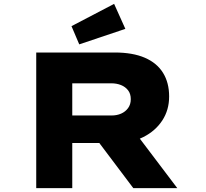

<svg xmlns="http://www.w3.org/2000/svg" viewBox="-20 -971 1061 991"><path d="M167 0V-700H572Q665 -700 727.5 -673Q790 -646 821.5 -595Q853 -544 853 -473Q853 -403 817.5 -349Q782 -295 720.5 -264Q659 -233 581 -233H353V0ZM668 0 430 -316 637 -341 895 0ZM353 -375H557Q583 -375 605 -384.5Q627 -394 641 -413Q655 -432 655 -459Q655 -487 641 -505Q627 -523 604.5 -532Q582 -541 554 -541H353ZM389 -742 349 -836 569 -951 627 -822Z"/></svg>

Font: Lexend Zetta ExtraBold
Style: Regular
Weight: 800
Designer: Bonnie Shaver-Troup, Thomas Jockin
Foundry: Lexend
Version: Version 1.007